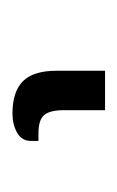

<svg xmlns="http://www.w3.org/2000/svg" viewBox="41 -48 191 314"><g transform="rotate(90 137.0 109.5)"><path d="M95.2 33.7H159.7V101.1Q159.7 124 167.7 133.3Q175.8 142.6 197.3 142.6H210V154.8Q210 169.9 196.5 177.5Q183.1 185.1 165 185.1Q129.4 185.1 112.3 168Q95.2 150.9 95.2 112.8Z"/></g></svg>

Font: Carlito
Style: Regular
Weight: 400
Designer: Lukasz Dziedzic
Foundry: tyPoland Lukasz Dziedzic
Version: Version 1.103; Beta1; all basic design good, some composites